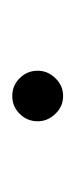

<svg xmlns="http://www.w3.org/2000/svg" viewBox="74 -515 122 310"><g transform="rotate(90 135.0 -360.0)"><path d="M94.2 -359.9Q94.2 -376 106.2 -388.4Q118.2 -400.9 135 -400.9Q151.9 -400.9 163.8 -388.4Q175.8 -376 175.8 -359.9Q175.8 -342.8 163.8 -330.8Q151.9 -318.8 135 -318.8Q118.2 -318.8 106.2 -330.8Q94.2 -342.8 94.2 -359.9Z"/></g></svg>

Font: Oakes Grotesk
Style: Light Italic
Weight: 300
Designer: Samuel Oakes
Foundry: Samuel Oakes
Version: Version 1.0 | wf-rip DC20170320